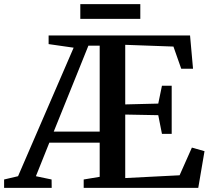

<svg xmlns="http://www.w3.org/2000/svg" viewBox="-66 -916 1028 936"><path d="M-46 0V-41L22 -57L293 -683.5L171 -701V-743H860.5L875 -581H817.5L779.5 -689L544.5 -697.5V-407L705.5 -411L723.5 -498H771V-263.5H723.5L705.5 -354.5L544.5 -357.5V-48L809.5 -61.5L869.5 -196.5L931 -179L900.5 0H342V-41L420 -54V-220.5H174.5L109 -57L185.5 -41L186 0ZM196 -274.5H420V-693.5H365L311.5 -560.5ZM618 -896V-824H325.5V-896Z"/></svg>

Font: Merriweather 60pt SemiBold
Style: Regular
Weight: 600
Version: Version 2.100